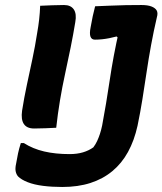

<svg xmlns="http://www.w3.org/2000/svg" viewBox="-20 -725 647 765"><path d="M140 -702Q165 -703 188 -704Q211 -705 235 -705Q262 -705 274 -687.5Q286 -670 280 -637Q272 -588 261.5 -536Q251 -484 239.5 -431.5Q228 -379 219 -325Q210 -271 204 -216Q183 -215 161 -214Q139 -213 116 -213Q87 -213 75 -231Q63 -249 68 -284Q76 -335 87 -386.5Q98 -438 109 -489.5Q120 -541 128 -593Q133 -621 136 -647.5Q139 -674 140 -702ZM257 -111Q287 -111 310.5 -118Q334 -125 352 -138Q361 -150 367 -163Q373 -176 378 -191Q383 -206 387 -225Q395 -268 402.5 -312.5Q410 -357 417 -404.5Q424 -452 433.5 -503Q443 -554 456 -610L464 -561L432 -592L476 -588Q461 -584 446 -580Q431 -576 416 -573Q401 -570 386.5 -568.5Q372 -567 358 -567Q345 -567 340.5 -579Q336 -591 341 -616Q345 -640 349.5 -660.5Q354 -681 359 -700Q390 -701 420.5 -702.5Q451 -704 482 -704.5Q513 -705 544 -705Q569 -705 584 -699Q599 -693 604.5 -683Q610 -673 605 -656Q592 -600 582 -545.5Q572 -491 564 -437Q556 -383 547.5 -330Q539 -277 528 -224Q515 -165 490 -119.5Q465 -74 427.5 -43Q390 -12 340.5 4Q291 20 228 20Q187 20 151.5 15.5Q116 11 90.5 1Q65 -9 52 -22Q45 -30 42.5 -42Q40 -54 44 -72Q48 -96 52 -114.5Q56 -133 63 -155H75Q111 -132 156 -121.5Q201 -111 257 -111Z"/></svg>

Font: Rec Mono Semicasual
Style: Bold Italic
Weight: 700
Italic angle: -10°
Version: Version 1.085; ttfautohint (v1.8.4.7-5d5b)